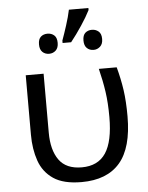

<svg xmlns="http://www.w3.org/2000/svg" viewBox="-57 -885 728 942"><g transform="rotate(-5 306.5 -414.0)"><path d="M307 10Q218 10 168.5 -23.5Q119 -57 99 -114.5Q79 -172 79 -243V-536H167V-246Q167 -160 202 -111Q237 -62 314 -62Q394 -62 432 -119Q470 -176 470 -296Q470 -366 462 -421Q454 -476 439 -536H527Q543 -477 551 -421.5Q559 -366 559 -292Q559 -137 495.5 -63.5Q432 10 307 10ZM414 -838V-828Q398 -796 370.5 -754.5Q343 -713 315 -678H273V-690Q284 -720 297.5 -762Q311 -804 318 -838ZM203 -730Q222 -730 235.5 -718.5Q249 -707 249 -681Q249 -656 235.5 -643.5Q222 -631 203 -631Q183 -631 170 -643.5Q157 -656 157 -681Q157 -707 170 -718.5Q183 -730 203 -730ZM422 -730Q440 -730 454 -718.5Q468 -707 468 -681Q468 -656 454 -643.5Q440 -631 422 -631Q402 -631 389 -643.5Q376 -656 376 -681Q376 -707 389 -718.5Q402 -730 422 -730Z"/></g></svg>

Font: Apis
Style: Regular
Weight: 400
Designer: Monotype Design Team
Foundry: Monotype Imaging Inc.
Version: Version 2.000; build 0001